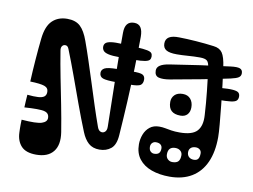

<svg xmlns="http://www.w3.org/2000/svg" viewBox="-82 -877 1346 1022"><g transform="rotate(10 591.0 -366.0)"><path d="M63.5 -76Q63 -85.5 62.8 -97.2Q62.5 -109 62.8 -121.5Q63 -134 63.5 -145Q144.5 -138.5 172.5 -147.8Q200.5 -157 200.5 -178Q200.5 -205 173 -211.2Q145.5 -217.5 66.5 -212Q67.5 -229.5 68.2 -246.8Q69 -264 70.5 -281Q105.5 -277.5 128 -278.8Q150.5 -280 161.5 -288.2Q172.5 -296.5 172.5 -314Q172.5 -336 150.5 -343.8Q128.5 -351.5 73.5 -353Q76 -408.5 80.8 -471.5Q85.5 -534.5 91.5 -589Q99 -656.5 130 -686.2Q161 -716 210.5 -716Q255.5 -716 280.8 -692.5Q306 -669 324.5 -617Q341 -571.5 359 -516.8Q377 -462 395.8 -403Q414.5 -344 433.2 -286.2Q452 -228.5 470.5 -177Q477 -158.5 489.5 -154.5Q502 -150.5 512 -159.2Q522 -168 521.5 -188Q520.5 -259.5 518.5 -345.8Q516.5 -432 515.2 -521.8Q514 -611.5 514.5 -694Q514.5 -725.5 526.8 -741.2Q539 -757 564.5 -757Q588.5 -757 600 -740Q611.5 -723 611.5 -689Q611 -606.5 608.2 -517.5Q605.5 -428.5 600.8 -336.8Q596 -245 589.5 -154Q586 -101.5 560.8 -80.8Q535.5 -60 498.5 -60Q462 -60 439.2 -80.2Q416.5 -100.5 401.5 -138Q373.5 -207 347.2 -279.5Q321 -352 295.2 -423Q269.5 -494 243.5 -559Q240 -568 235.2 -572Q230.5 -576 223.5 -576Q213 -576 206.8 -567.2Q200.5 -558.5 203.5 -542Q214.5 -473.5 228.5 -402.5Q242.5 -331.5 256.8 -259.5Q271 -187.5 282.5 -116Q293 -48.5 263.8 -11.8Q234.5 25 171.5 25Q115.5 25 90.2 -2.8Q65 -30.5 63.5 -76ZM521.5 -635Q540.5 -634.5 559.8 -633.2Q579 -632 597.5 -631Q638.5 -629 657.2 -625Q676 -621 681.2 -614Q686.5 -607 686.5 -596Q686.5 -585 680.8 -577.8Q675 -570.5 655.5 -566.8Q636 -563 595.5 -563Q576 -563 557 -563Q538 -563 518.5 -563Q479.5 -563 459 -567.8Q438.5 -572.5 431 -581.5Q423.5 -590.5 423.5 -603Q423.5 -615 431.2 -622.8Q439 -630.5 460.2 -633.8Q481.5 -637 521.5 -635ZM517.5 -499Q537 -499 557 -499.5Q577 -500 596.5 -500Q643 -501 655.8 -493.2Q668.5 -485.5 668.5 -468Q668.5 -447 656 -438Q643.5 -429 598.5 -429Q580.5 -429 562 -429Q543.5 -429 525.5 -429Q471 -429 452.2 -436Q433.5 -443 433.5 -464Q433.5 -480.5 449.8 -489.5Q466 -498.5 517.5 -499ZM553.5 -405Q555 -405 556.5 -405Q558 -405 559.5 -405Q567.5 -405 572.5 -400Q577.5 -395 580 -387.2Q582.5 -379.5 582.5 -371Q582.5 -362.5 579.5 -354.5Q576.5 -346.5 571 -341.2Q565.5 -336 557.5 -336Q555.5 -336 553.8 -336Q552 -336 549.5 -336Q538.5 -336 533 -346Q527.5 -356 527.5 -368Q527.5 -381.5 534.2 -393.2Q541 -405 553.5 -405ZM155.5 -122Q161.5 -122 168 -122Q174.5 -122 180.5 -122Q194 -122 200.8 -111.5Q207.5 -101 207.5 -88Q207.5 -73 199.5 -61.5Q191.5 -50 175.5 -49Q169 -49 162.8 -49Q156.5 -49 149.5 -49Q134.5 -49 127 -60.8Q119.5 -72.5 119.5 -86Q119.5 -102 127.8 -112Q136 -122 155.5 -122ZM190.5 -59Q175 -59 166.8 -67.5Q158.5 -76 158.5 -93Q158.5 -106 167.8 -114Q177 -122 192.5 -122Q205.5 -122 213.5 -114.2Q221.5 -106.5 221.5 -92Q221.5 -75.5 212.8 -67.2Q204 -59 190.5 -59ZM238.5 -624Q238.5 -624 238.5 -624Q238.5 -624 238.5 -624Q238.5 -624 238.5 -624Q238.5 -624 238.5 -624Q238.5 -624 238.5 -624Q238.5 -624 238.5 -624Q238.5 -624 238.5 -624Q238.5 -624 238.5 -624ZM178.5 -671Q178.5 -671 178.5 -671Q178.5 -671 178.5 -671Q178.5 -671 178.5 -671Q178.5 -671 178.5 -671Q178.5 -671 178.5 -671Q178.5 -671 178.5 -671Q178.5 -671 178.5 -671Q178.5 -671 178.5 -671ZM891 17Q836 17 793 1.5Q750 -14 725.5 -45.5Q701 -77 701 -125Q701 -152.5 710.8 -178Q720.5 -203.5 740.8 -219.8Q761 -236 792 -236Q809 -236 824.2 -233Q839.5 -230 858 -227Q876.5 -224 903 -224Q971.5 -224 997.2 -252.5Q1023 -281 1019 -338Q1015.5 -401 1008.5 -465.8Q1001.5 -530.5 994 -586Q990.5 -617 979.8 -626.5Q969 -636 941 -636Q908 -636 876 -633.5Q844 -631 816 -631Q776.5 -631 758.8 -641.8Q741 -652.5 741 -677Q741 -700.5 759.2 -711.8Q777.5 -723 814 -722Q853 -721.5 904.8 -717.8Q956.5 -714 1002 -708Q1034.5 -704.5 1049.5 -682.8Q1064.5 -661 1072 -607Q1077.5 -568.5 1084 -514.8Q1090.5 -461 1096.2 -405.2Q1102 -349.5 1106 -303.8Q1110 -258 1110 -235Q1110 -155 1084.5 -98.5Q1059 -42 1010 -12.5Q961 17 891 17ZM1121 -554Q1049 -538.5 967.5 -523Q886 -507.5 804 -493Q766.5 -486.5 743.8 -492.2Q721 -498 721 -527Q721 -544.5 737.5 -555.2Q754 -566 786 -571Q867 -584 950 -595.8Q1033 -607.5 1110 -617Q1145.5 -621.5 1160.2 -615.8Q1175 -610 1175 -591Q1175 -577 1163.8 -569Q1152.5 -561 1121 -554ZM1072 -495Q1121 -499 1144.5 -496.8Q1168 -494.5 1175 -487Q1182 -479.5 1182 -467Q1182 -452 1173.5 -444.2Q1165 -436.5 1141.8 -433.8Q1118.5 -431 1074 -431ZM892 -313Q859 -313 842.5 -328.5Q826 -344 826 -376Q826 -398.5 841.2 -413.8Q856.5 -429 885 -429Q912 -429 927 -411.5Q942 -394 942 -366Q942 -341.5 928.8 -327.2Q915.5 -313 892 -313ZM789 -89Q807 -89 815 -97.5Q823 -106 823 -123Q823 -136 814.2 -143.5Q805.5 -151 789 -151Q777 -151 769 -143Q761 -135 761 -122Q761 -105.5 769.5 -97.2Q778 -89 789 -89ZM892 -62Q914.5 -62 924.2 -72.5Q934 -83 934 -106Q934 -120.5 923.2 -129.8Q912.5 -139 896 -139Q857 -139 857 -98Q857 -81.5 867.5 -71.8Q878 -62 892 -62ZM1003 -94Q1019 -94 1026 -103.8Q1033 -113.5 1033 -133Q1033 -146.5 1024 -153.8Q1015 -161 1003 -161Q985 -161 975.5 -152.2Q966 -143.5 966 -129Q966 -112.5 976.2 -103.2Q986.5 -94 1003 -94Z"/></g></svg>

Font: Kablammo
Style: Regular
Weight: 400
Designer: Travis Kochel, Lizy Gershenzon, Daria Petrova, Ethan Cohen
Foundry: Vectro Type Foundry
Version: Version 1.002